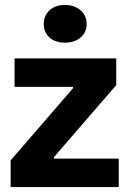

<svg xmlns="http://www.w3.org/2000/svg" viewBox="-20 -756 524 776"><path d="M23 0H460V-115H198V-120.8L449.8 -412V-520H38.8V-405H275V-399.2L23 -108ZM241.8 -583.6Q281.4 -583.6 305.8 -604.5Q330.2 -625.4 330.2 -659Q330.2 -693.2 305.5 -714.6Q280.8 -736 241.8 -736Q204 -736 180.4 -714.6Q156.8 -693.2 156.8 -659Q156.8 -625.4 180.1 -604.5Q203.4 -583.6 241.8 -583.6Z"/></svg>

Font: Fixel Variable
Style: Regular
Weight: 100
Width: 3
Designer: AlfaBravo + MacPaw
Foundry: Kyrylo Tkachov, Marchela Mozhyna, Serhii Makarenko, Maria Weinstein, Zakhar Kryvoshyya
Version: Version 1.211